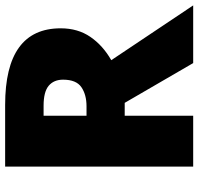

<svg xmlns="http://www.w3.org/2000/svg" viewBox="-32 -722 754 729"><g transform="rotate(-90 344.5 -357.0)"><path d="M311 -714Q602 -714 602 -503Q602 -438 569.5 -390.5Q537 -343 481 -311L689 0H470L319 -260H270V0H77V-714ZM308 -568H270V-405H306Q350 -405 378.5 -424.5Q407 -444 407 -494Q407 -529 384 -548.5Q361 -568 308 -568Z"/></g></svg>

Font: Noto Sans Georgian Black
Style: Regular
Weight: 900
Designer: Monotype Design Team, Akaki Razmadze
Foundry: Google LLC
Version: Version 2.005; ttfautohint (v1.8.4.7-5d5b)